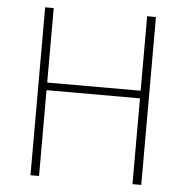

<svg xmlns="http://www.w3.org/2000/svg" viewBox="-52 -777 802 827"><g transform="rotate(5 349.0 -363.0)"><path d="M110 -726H147V-404H551V-726H589V0H551V-371H147V0H110Z"/></g></svg>

Font: Noto Sans CJK TC Thin
Style: Regular
Weight: 250
Designer: Ryoko NISHIZUKA ???? (kana & ideographs); Paul D. Hunt (Latin, Greek & Cyrillic); Wenlong ZHANG ??? (bopomofo); Sandoll 
Foundry: Adobe Systems Incorporated
Version: Version 1.004 January 19, 2016